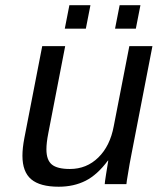

<svg xmlns="http://www.w3.org/2000/svg" viewBox="-20 -705 640 735"><path d="M229.5 -528.3 164.6 -193.4Q157.7 -158.2 157.7 -133.3Q157.7 -92.3 178.5 -75.2Q199.2 -58.1 247.6 -58.1Q311.5 -58.1 356.4 -102.1Q401.4 -146 415.5 -222.2L475.1 -528.3H563.5L482.9 -112.8Q479.5 -96.2 476.3 -77.9Q473.1 -59.6 470.5 -43.2Q467.8 -26.9 465.8 -15.1Q463.9 -3.4 463.9 0H380.9Q380.9 -5.4 386 -37.8Q391.1 -70.3 394.5 -90.3H393.1Q352.5 -35.6 307.4 -12.9Q262.2 9.8 204.6 9.8Q133.3 9.8 99.6 -18.6Q65.9 -46.9 65.9 -108.9Q65.9 -138.2 73.2 -176.3L141.6 -528.3ZM420.4 -595.2 438 -685.1H517.6L500 -595.2ZM228 -595.2 245.6 -685.1H326.2L308.6 -595.2Z"/></svg>

Font: Cousine
Style: Italic
Weight: 400
Italic angle: -12°
Monospace: yes
Designer: Steve Matteson
Foundry: Monotype Imaging Inc.
Version: Version 1.21